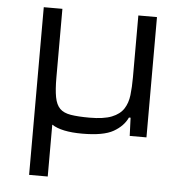

<svg xmlns="http://www.w3.org/2000/svg" viewBox="-51 -560 788 811"><g transform="rotate(5 342.5 -154.5)"><path d="M102 201V-510H181V-219Q181 -167 187 -135.5Q193 -104 209 -88Q225 -72 255.5 -67Q286 -62 335 -62Q395 -62 429 -75.5Q463 -89 479 -113.5Q495 -138 499 -172Q503 -206 503 -248V-510H582V0H511L508 -77H501Q484 -40 442 -16Q400 8 310 8Q222 8 181 -19V201Z"/></g></svg>

Font: Saira Expanded
Style: Regular
Weight: 400
Width: 7
Designer: Hector Gatti with collaboration of the Omnibus-Type team
Foundry: Omnibus-Type
Version: Version 1.100; ttfautohint (v1.8.3)